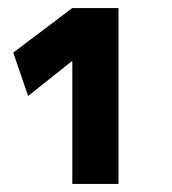

<svg xmlns="http://www.w3.org/2000/svg" viewBox="-20 -750 427 478"><path d="M160 -292V-597H158L50 -511L13 -619L160 -730H275V-292Z"/></svg>

Font: M PLUS 1 Thin
Style: Bold
Weight: 700
Version: Version 1.001